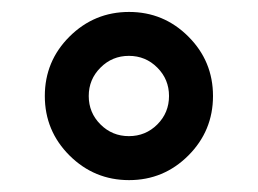

<svg xmlns="http://www.w3.org/2000/svg" viewBox="-20 -766 430 320"><path d="M147.5 -653.3Q127.9 -633.8 127.9 -606Q127.9 -578.1 147.5 -558.6Q167 -539.1 194.8 -539.1Q222.7 -539.1 242.2 -558.6Q261.7 -578.1 261.7 -606Q261.7 -633.8 242.2 -653.3Q222.7 -672.9 194.8 -672.9Q167 -672.9 147.5 -653.3ZM95.9 -506.8Q54.7 -547.9 54.7 -606Q54.7 -664.1 95.9 -705.1Q137.2 -746.1 195.1 -746.1Q252.9 -746.1 293.9 -705.1Q335 -664.1 335 -606Q335 -547.9 293.9 -506.8Q252.9 -465.8 195.1 -465.8Q137.2 -465.8 95.9 -506.8Z"/></svg>

Font: News Cycle
Style: Bold
Weight: 700
Version: Version 0.5.1